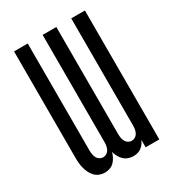

<svg xmlns="http://www.w3.org/2000/svg" viewBox="-180 -838 859 948"><g transform="rotate(-30 250.0 -363.5)"><path d="M138 8Q123 8 108.5 2.5Q94 -3 83.5 -13.5Q73 -24 66 -38Q59 -52 55 -66.5Q51 -81 49.5 -96Q48 -111 48 -126V-735H126V-126Q126 -115 127.5 -104.5Q129 -94 134 -84Q139 -74 148.5 -68Q158 -62 169 -62Q179 -62 188.5 -68Q198 -74 203 -84Q208 -94 209.5 -104.5Q211 -115 211 -126V-735H289V-126Q289 -115 290.5 -104.5Q292 -94 297 -84Q302 -74 311.5 -68Q321 -62 331 -62Q342 -62 351.5 -68Q361 -74 366 -84Q371 -94 372.5 -104.5Q374 -115 374 -126V-735H452V0H374V-42Q369 -31 362 -21.5Q355 -12 345.5 -5Q336 2 324.5 5Q313 8 301 8Q286 8 272 3Q258 -2 247.5 -12Q237 -22 230 -35Q223 -48 219 -63Q215 -49 208 -35.5Q201 -22 191 -12Q181 -2 167 3Q153 8 138 8Z"/></g></svg>

Font: Iosevka Term
Style: Regular
Weight: 400
Monospace: yes
Designer: Belleve Invis
Foundry: Belleve Invis
Version: Version 30.0.1